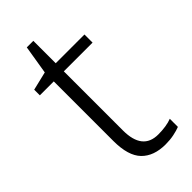

<svg xmlns="http://www.w3.org/2000/svg" viewBox="-215 -710 770 770"><g transform="rotate(-45 170.0 -324.5)"><path d="M238 -39Q260 -39 280 -42Q300 -45 315 -51V-5Q300 1 278 5.5Q256 10 231 10Q164 10 128 -27Q92 -64 92 -148V-486H13V-518L92 -537L112 -659H149V-532H312V-486H149V-151Q149 -39 238 -39Z"/></g></svg>

Font: Noto Sans Arabic Light
Style: Regular
Weight: 300
Designer: Monotype Design Team, Nadine Chahine, Nizar Qandah and Khaled Hosny
Foundry: Monotype Imaging Inc.
Version: Version 2.012; ttfautohint (v1.8.4.7-5d5b)